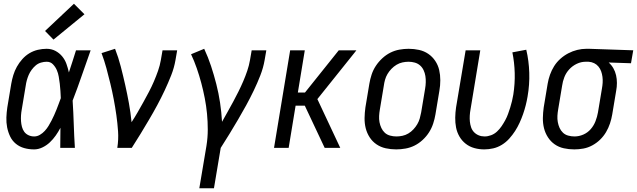

<svg xmlns="http://www.w3.org/2000/svg" viewBox="-20 -788 3394 1023"><path d="M162 8Q134 8 109 1Q84 -6 64.5 -22Q45 -38 34 -61Q23 -84 18 -109.5Q13 -135 14 -162Q15 -189 19 -216L40 -342Q44 -365 51 -388Q58 -411 70 -432.5Q82 -454 99 -473Q116 -492 137 -504.5Q158 -517 181.5 -522.5Q205 -528 228 -528Q254 -528 275 -517Q296 -506 311 -488Q326 -470 334 -447.5Q342 -425 347 -402Q357 -432 366.5 -461.5Q376 -491 385 -520H463Q439 -453 416 -386Q393 -319 367 -252Q371 -189 373 -126Q375 -63 379 0H301Q301 -27 301.5 -53.5Q302 -80 302 -107Q291 -86 277 -66Q263 -46 245.5 -29.5Q228 -13 206 -2.5Q184 8 162 8ZM162 -61Q178 -61 192.5 -69.5Q207 -78 218.5 -90.5Q230 -103 238.5 -117Q247 -131 254.5 -145.5Q262 -160 268.5 -174.5Q275 -189 281 -204Q287 -219 292.5 -234Q298 -249 304 -265Q303 -284 302 -303.5Q301 -323 298.5 -342Q296 -361 293 -379.5Q290 -398 282.5 -415Q275 -432 262 -445.5Q249 -459 229 -459Q214 -459 198.5 -454.5Q183 -450 171 -440Q159 -430 149 -416.5Q139 -403 133 -389Q127 -375 123 -360.5Q119 -346 117 -331L96 -205Q93 -189 92 -173.5Q91 -158 92 -142.5Q93 -127 97 -112Q101 -97 109.5 -85.5Q118 -74 132 -67.5Q146 -61 162 -61ZM265 -577 220 -623 374 -768 430 -712Z M605 0Q612 -45 609 -88.5Q606 -132 600 -174.5Q594 -217 586 -259Q578 -301 568 -342.5Q558 -384 547 -424.5Q536 -465 521 -505L593 -528Q611 -482 623.5 -433.5Q636 -385 647 -336Q658 -287 667 -237.5Q676 -188 681 -137Q698 -163 713.5 -190Q729 -217 744 -244Q759 -271 773.5 -298.5Q788 -326 800 -354Q812 -382 822 -410.5Q832 -439 837 -468L846 -520H924L915 -468Q908 -427 892 -386.5Q876 -346 857.5 -306.5Q839 -267 818 -228Q797 -189 774.5 -151Q752 -113 729 -75Q706 -37 682 0Z M1042 215 1080 -11Q1087 -55 1087 -97.5Q1087 -140 1083 -182Q1079 -224 1071 -265Q1063 -306 1052.5 -345.5Q1042 -385 1028.5 -424Q1015 -463 998 -499L1068 -528Q1089 -483 1104.5 -436Q1120 -389 1132.5 -340Q1145 -291 1152.5 -241Q1160 -191 1163 -139Q1178 -166 1193 -192.5Q1208 -219 1222.5 -246Q1237 -273 1250.5 -300Q1264 -327 1276 -355Q1288 -383 1297.5 -411Q1307 -439 1312 -468L1321 -520H1399L1390 -468Q1383 -427 1367 -386Q1351 -345 1332 -305.5Q1313 -266 1292 -227.5Q1271 -189 1248.5 -151Q1226 -113 1203 -75Q1180 -37 1156 0L1120 215Z M1440 0 1526 -520H1604L1567 -295H1605L1785 -520H1879L1868 -506L1671 -260L1793 0H1710L1604 -225H1555L1518 0Z M2091 8Q2062 8 2035 2Q2008 -4 1986 -19Q1964 -34 1949.5 -56.5Q1935 -79 1928.5 -105Q1922 -131 1922.5 -159.5Q1923 -188 1927 -216L1948 -342Q1952 -366 1960 -390.5Q1968 -415 1982.5 -437Q1997 -459 2017 -477.5Q2037 -496 2060 -507.5Q2083 -519 2108 -523.5Q2133 -528 2157 -528Q2186 -528 2213 -522Q2240 -516 2262 -501Q2284 -486 2299 -463.5Q2314 -441 2320 -415Q2326 -389 2326 -360.5Q2326 -332 2321 -304L2300 -178Q2296 -154 2288 -129.5Q2280 -105 2266 -83Q2252 -61 2232 -42.5Q2212 -24 2189 -12.5Q2166 -1 2140.5 3.5Q2115 8 2091 8ZM2092 -61Q2108 -61 2124.5 -64.5Q2141 -68 2156 -77Q2171 -86 2183 -99Q2195 -112 2203.5 -126.5Q2212 -141 2216.5 -157Q2221 -173 2224 -189L2245 -315Q2248 -332 2248.5 -349.5Q2249 -367 2246.5 -383Q2244 -399 2237 -414Q2230 -429 2218 -439.5Q2206 -450 2190 -454.5Q2174 -459 2157 -459Q2141 -459 2124.5 -455.5Q2108 -452 2093 -443Q2078 -434 2065.5 -421Q2053 -408 2044.5 -393.5Q2036 -379 2031.5 -363Q2027 -347 2025 -331L2004 -205Q2001 -188 2000 -170.5Q1999 -153 2002 -137Q2005 -121 2012 -106Q2019 -91 2030.5 -80.5Q2042 -70 2058.5 -65.5Q2075 -61 2092 -61Z M2560 8Q2533 8 2507.5 1Q2482 -6 2461.5 -22Q2441 -38 2428 -60.5Q2415 -83 2410 -108.5Q2405 -134 2405.5 -161.5Q2406 -189 2410 -216L2461 -520H2539L2487 -205Q2484 -189 2483 -172.5Q2482 -156 2483.5 -140.5Q2485 -125 2490 -110Q2495 -95 2505.5 -84Q2516 -73 2530.5 -67Q2545 -61 2562 -61Q2579 -61 2596.5 -67.5Q2614 -74 2628 -87Q2642 -100 2652.5 -115.5Q2663 -131 2672 -147.5Q2681 -164 2687 -181Q2693 -198 2698.5 -215Q2704 -232 2708 -249.5Q2712 -267 2715 -284Q2724 -342 2722.5 -398.5Q2721 -455 2710 -509L2784 -523Q2798 -464 2800 -400.5Q2802 -337 2791 -274Q2787 -250 2781 -226.5Q2775 -203 2767 -180Q2759 -157 2748.5 -134Q2738 -111 2724.5 -90Q2711 -69 2693.5 -49.5Q2676 -30 2654 -16.5Q2632 -3 2608 2.5Q2584 8 2560 8Z M3040 8Q3011 8 2984 2Q2957 -4 2935.5 -19Q2914 -34 2899.5 -56.5Q2885 -79 2878.5 -105Q2872 -131 2872.5 -159.5Q2873 -188 2877 -216L2898 -342Q2902 -366 2910.5 -390Q2919 -414 2932.5 -435.5Q2946 -457 2965.5 -474.5Q2985 -492 3008 -504Q3031 -516 3055.5 -522Q3080 -528 3104 -528H3119L3354 -520L3342 -451L3223 -455Q3238 -442 3248 -424.5Q3258 -407 3262.5 -387Q3267 -367 3267 -346Q3267 -325 3263 -304L3242 -178Q3238 -154 3230 -130Q3222 -106 3209 -84Q3196 -62 3177.5 -44Q3159 -26 3136 -13.5Q3113 -1 3088.5 3.5Q3064 8 3040 8ZM3041 -61Q3065 -61 3088 -71Q3111 -81 3127.5 -100Q3144 -119 3153 -142.5Q3162 -166 3166 -189L3187 -315Q3190 -331 3191 -347Q3192 -363 3190 -378.5Q3188 -394 3183 -408Q3178 -422 3168.5 -433.5Q3159 -445 3145.5 -451.5Q3132 -458 3116 -459H3100Q3076 -459 3053 -448Q3030 -437 3013 -418.5Q2996 -400 2987 -377Q2978 -354 2975 -331L2954 -205Q2951 -188 2950 -171Q2949 -154 2952 -137.5Q2955 -121 2961.5 -106.5Q2968 -92 2979.5 -81Q2991 -70 3007.5 -65.5Q3024 -61 3041 -61Z"/></svg>

Font: Iosevka QP
Style: Italic
Weight: 400
Italic angle: -9°
Designer: Belleve Invis
Foundry: Belleve Invis
Version: Version 20.0.0; ttfautohint (v1.8.4)